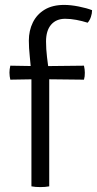

<svg xmlns="http://www.w3.org/2000/svg" viewBox="-20 -759 395 782"><path d="M142.5 -489.5 322 -491.5Q325.5 -476 325.5 -463Q325.5 -455 324.8 -448.2Q324 -441.5 322 -434.5L143 -436.5L22 -434.5Q20.5 -441.5 19.5 -448.2Q18.5 -455 18.5 -463Q18.5 -476 22 -491.5ZM108 -457.5Q105 -495 101.2 -529.8Q97.5 -564.5 97.5 -593.5Q97.5 -634.5 113.8 -667.5Q130 -700.5 162 -719.8Q194 -739 241.5 -739Q268 -739 300.8 -732.5Q333.5 -726 355 -717.5Q355 -704 350.2 -690Q345.5 -676 337 -666.5Q315 -673.5 291.2 -678Q267.5 -682.5 245.5 -682.5Q209 -682.5 188.2 -658.5Q167.5 -634.5 167.5 -590Q167.5 -559.5 171.5 -526Q175.5 -492.5 180.5 -455.5V0Q164.5 3 144 3Q124 3 108 0Z"/></svg>

Font: Signika
Style: Regular
Weight: 300
Designer: Anna Giedry
Foundry: Anna Giedry
Version: Version 2.000